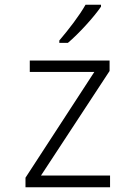

<svg xmlns="http://www.w3.org/2000/svg" viewBox="-20 -786 570 806"><path d="M229 -616V-606H265C311 -645 374 -714 404 -758V-766H339C313 -720 269 -663 229 -616ZM87 0H442V-49H152L440 -488V-532H105V-484H376L87 -40Z"/></svg>

Font: Noto Sans Mono Condensed Light
Style: Regular
Weight: 300
Width: 3
Designer: Monotype Design Team
Foundry: Monotype Imaging Inc.
Version: Version 2.014